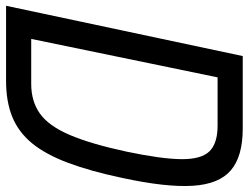

<svg xmlns="http://www.w3.org/2000/svg" viewBox="-118 -724 840 649"><g transform="rotate(90 302.5 -400.0)"><path d="M-2 0 168 -800H413Q507 -800 554 -760Q601 -720 606.5 -630.5Q612 -541 580 -393Q557 -284 528.5 -208.5Q500 -133 462.5 -87.5Q425 -42 373.5 -21Q322 0 252 0ZM110 -85H262Q321 -85 362.5 -114.5Q404 -144 434.5 -215Q465 -286 491 -407Q516 -526 516.5 -593Q517 -660 490 -687.5Q463 -715 403 -715H240Z"/></g></svg>

Font: Victor Mono Thin SemiBold
Style: Italic
Weight: 600
Italic angle: -12°
Monospace: yes
Version: Version 1.561;gftools[0.9.30]